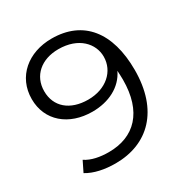

<svg xmlns="http://www.w3.org/2000/svg" viewBox="-165 -839 940 978"><g transform="rotate(-30 305.0 -350.0)"><path d="M274 -643C393 -643 456 -571 456 -495C456 -409 384 -344 279 -344C172 -344 105 -402 105 -493C105 -584 174 -643 274 -643ZM271 -707C134 -707 30 -622 30 -490C30 -363 128 -280 267 -280C363 -280 444 -321 480 -397C481 -377 482 -358 482 -344C482 -155 386 -60 236 -60C185 -60 136 -69 100 -93L70 -32C114 -5 174 7 237 7C428 7 559 -119 559 -357C559 -578 457 -707 271 -707Z"/></g></svg>

Font: Montserrat-Alt1
Style: Regular
Weight: 400
Designer: Differentunic
Foundry: Differentunic
Version: Version 7.222